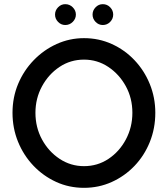

<svg xmlns="http://www.w3.org/2000/svg" viewBox="-20 -892 805 921"><path d="M725 -351Q725 -276 698.5 -210.5Q672 -145 625 -96Q578 -47 516 -19Q454 9 383 9Q311 9 249 -19.5Q187 -48 140 -97.5Q93 -147 66.5 -212Q40 -277 40 -351Q40 -425 67 -489.5Q94 -554 142 -603.5Q190 -653 252 -681Q314 -709 383 -709Q454 -709 516 -681Q578 -653 625 -603.5Q672 -554 698.5 -489Q725 -424 725 -351ZM615 -351Q615 -421 583.5 -478.5Q552 -536 499.5 -571Q447 -606 383 -606Q318 -606 265.5 -571Q213 -536 181.5 -478Q150 -420 150 -351Q150 -281 181.5 -223Q213 -165 266 -130Q319 -95 383 -95Q448 -95 500.5 -130Q553 -165 584 -223.5Q615 -282 615 -351ZM293 -772Q273 -772 258.5 -787Q244 -802 244 -822Q244 -842 258.5 -857Q273 -872 293 -872Q314 -872 329 -857Q344 -842 344 -822Q344 -802 329 -787Q314 -772 293 -772ZM473 -772Q453 -772 438.5 -787Q424 -802 424 -822Q424 -842 438.5 -857Q453 -872 473 -872Q494 -872 508.5 -857Q523 -842 523 -822Q523 -802 508.5 -787Q494 -772 473 -772Z"/></svg>

Font: Kulim Park SemiBold
Style: Regular
Weight: 600
Designer: Noponies / Dale Sattler
Foundry: Noponies
Version: Version 1.000; ttfautohint (v1.8.3)